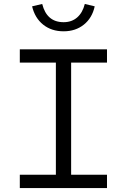

<svg xmlns="http://www.w3.org/2000/svg" viewBox="-20 -949 640 969"><path d="M80 0V-67H262V-633H80V-700H520V-633H339V-67H520V0ZM301 -791Q240 -791 198 -824.5Q156 -858 142 -917L193 -929Q216 -837 301 -837Q342 -837 369.5 -861Q397 -885 408 -929L458 -917Q445 -858 403 -824.5Q361 -791 301 -791Z"/></svg>

Font: Red Hat Mono
Style: Regular
Weight: 300
Monospace: yes
Designer: Pentagram, MCKL
Foundry: Pentagram, MCKL
Version: Version 1.023